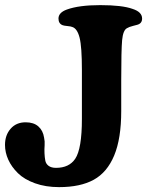

<svg xmlns="http://www.w3.org/2000/svg" viewBox="-21 -728 594 768"><path d="M306.6 -252V-448.2Q306.6 -540.5 297.4 -577.1Q288.1 -613.8 268.1 -620.1Q262.2 -622.6 249 -623.8Q235.8 -625 230 -627Q212.9 -633.3 212.9 -653.8Q212.9 -677.7 246.6 -689.9Q295.4 -707.5 379.9 -707.5Q467.8 -707.5 509.3 -692.4Q547.4 -680.2 547.4 -653.8Q547.4 -634.3 528.3 -628.9Q527.3 -628.4 511.5 -624.5Q495.6 -620.6 486.8 -615.2Q471.2 -606.9 467.5 -567.4Q463.9 -527.8 463.9 -407.2V-283.7Q463.9 -173.8 435.8 -106.2Q407.7 -38.6 354 -9Q300.3 20.5 215.3 20.5Q161.6 20.5 118.9 5.1Q76.2 -10.3 50.8 -35.2Q25.4 -60.1 12.2 -89.1Q-1 -118.2 -1 -148.4Q-1 -187.5 21.5 -213.1Q43.9 -238.8 81.5 -238.8Q113.8 -238.8 132.3 -222.4Q150.9 -206.1 155.3 -177.7Q158.7 -163.1 157.5 -147Q156.2 -130.9 157 -114.7Q157.7 -98.6 160.2 -85.7Q162.6 -72.8 173.3 -64.7Q184.1 -56.6 203.1 -56.6Q255.4 -56.6 279.8 -92.8Q306.6 -132.8 306.6 -252Z"/></svg>

Font: Cooper*
Style: Bold
Weight: 700
Designer: Owen Earl
Foundry: indestructible type*
Version: Version 0.001